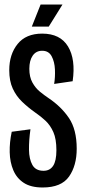

<svg xmlns="http://www.w3.org/2000/svg" viewBox="-20 -820 376 851"><path d="M169 11Q117 11 85.5 -9.5Q54 -30 39 -65.5Q24 -101 23 -145Q22 -189 32 -236L115 -247Q108 -198 108.5 -156.5Q109 -115 123.5 -89Q138 -63 173 -63Q201 -63 215.5 -85Q230 -107 230 -154Q230 -204 216.5 -234.5Q203 -265 181.5 -285Q160 -305 135 -322Q104 -344 78 -369Q52 -394 36.5 -427.5Q21 -461 21 -509Q21 -579 58 -625Q95 -671 167 -671Q247 -671 281.5 -614Q316 -557 302 -460L220 -448Q225 -478 223.5 -512Q222 -546 209 -570.5Q196 -595 167 -595Q140 -595 125 -573.5Q110 -552 110 -515Q110 -479 123.5 -454.5Q137 -430 156.5 -414Q176 -398 194 -386Q251 -348 285.5 -297Q320 -246 320 -161Q320 -86 286 -37.5Q252 11 169 11ZM196 -702H121L160 -800H257Z"/></svg>

Font: Bricolage Grotesque 96pt Condensed
Style: Regular
Weight: 400
Width: 3
Designer: Mathieu Triay
Foundry: Atelier Triay
Version: Version 1.001; ttfautohint (v1.8.4.7-5d5b);gftools[0.9.33.de